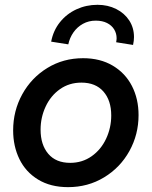

<svg xmlns="http://www.w3.org/2000/svg" viewBox="-20 -771 632 799"><path d="M34.7 -228.5Q34.7 -309.6 72.5 -378.4Q110.4 -447.3 176.8 -488Q243.2 -528.8 325.7 -528.8Q397 -528.8 449.2 -497.8Q501.5 -466.8 529.1 -413.1Q556.6 -359.4 556.6 -292Q556.6 -211.4 518.6 -142.6Q480.5 -73.7 413.3 -33Q346.2 7.8 263.2 7.8Q190.4 7.8 138.7 -23.7Q86.9 -55.2 60.8 -108.9Q34.7 -162.6 34.7 -228.5ZM442.9 -290.5Q442.9 -353 410.4 -390.1Q377.9 -427.2 318.8 -427.2Q268.1 -427.2 229.5 -399.9Q190.9 -372.6 169.9 -327.4Q148.9 -282.2 148.9 -231.4Q148.9 -168.5 180.9 -130.9Q212.9 -93.3 272 -93.3Q322.3 -93.3 361.3 -120.8Q400.4 -148.4 421.6 -193.8Q442.9 -239.3 442.9 -290.5ZM465.3 -611.8Q465.3 -631.8 455.1 -648.7Q444.8 -665.5 425.3 -675.3Q405.8 -685.1 378.4 -685.1Q349.1 -685.1 325.2 -671.9Q301.3 -658.7 285.6 -636.2Q270 -613.8 264.2 -586.4L192.9 -597.7Q201.7 -644 229.5 -678.7Q257.3 -713.4 298.1 -732.2Q338.9 -751 385.7 -751Q428.7 -751 463.4 -733.6Q498 -716.3 517.8 -685.8Q537.6 -655.3 537.6 -616.7Q537.6 -602.1 533.7 -584L463.4 -595.2Q465.3 -606 465.3 -611.8Z"/></svg>

Font: Reddit Sans Chocolate SemiBold
Style: Italic
Weight: 600
Italic angle: -11.25°
Designer: Stephen Hutchings
Version: Version 1.013